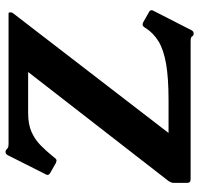

<svg xmlns="http://www.w3.org/2000/svg" viewBox="-33 -678 722 696"><g transform="rotate(-90 328.0 -330.0)"><path d="M632 -151Q639 -148 639 -141Q639 -138 636 -133L566 4Q562 11 555 11Q550 11 547 9L543 4Q540 1 535.5 0.5Q531 0 526 0H26Q13 0 13 -13V-62Q13 -67 15 -71Q17 -75 19 -79L415 -589H266Q226 -589 198.5 -577Q171 -565 150 -544.5Q129 -524 108 -498L105 -494Q99 -486 94 -486Q92 -486 86 -488L49 -509Q42 -513 42 -519Q42 -523 45 -527L114 -664Q118 -671 126 -671Q128 -671 130.5 -670Q133 -669 138 -664Q142 -661 146.5 -660.5Q151 -660 155 -660H626Q631 -660 631 -656V-651Q631 -649 629.5 -646Q628 -643 626 -641L194 -80H312Q394 -80 445 -89Q496 -98 525.5 -116Q555 -134 573 -161L576 -166Q581 -174 587 -174Q589 -174 591 -173.5Q593 -173 595 -172Z"/></g></svg>

Font: Young Serif Light
Style: Regular
Weight: 300
Designer: Bastien Sozeau
Foundry: NBR — Bastien Sozeau
Version: Version 5.001